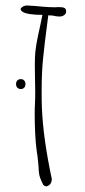

<svg xmlns="http://www.w3.org/2000/svg" viewBox="-20 -675 305 689"><path d="M193.4 -615.7Q183.1 -615.7 169.4 -619.1H168.9L153.3 -620.1Q139.6 -516.6 134.8 -467.3Q129.4 -416.5 129.4 -346.7Q129.4 -307.1 130.4 -287.1Q134.8 -178.7 166 -32.2Q165 -10.7 146.5 -6.3Q140.6 -6.3 134.8 -12.2Q133.3 -15.6 128.4 -26.1Q123.5 -36.6 121.1 -46.9Q119.6 -54.2 119.1 -61.5Q118.7 -68.8 118.7 -71.3Q118.7 -76.2 117.7 -84Q115.2 -114.3 111.3 -137.2V-136.7Q107.9 -161.6 106.2 -196.8Q104.5 -231.9 104.5 -264.2Q104.5 -287.6 105.5 -304.2Q106.4 -318.8 106.4 -348.1Q106.4 -366.2 105.5 -399.4L105 -442.9Q105 -470.7 106.9 -489.7Q109.4 -513.7 116.2 -545.9Q123 -578.1 124.5 -584L132.3 -621.6Q106.4 -621.6 87.4 -624.5Q68.4 -627.4 61 -632.8Q54.2 -636.7 54.2 -642.6Q54.2 -646.5 61.5 -650.9Q68.8 -655.3 76.7 -655.3Q81.5 -655.3 108.9 -653.3Q109.4 -653.3 134.3 -650.9Q157.7 -648.9 178.2 -648.9Q183.1 -648.9 186.5 -649.4H194.3Q206.5 -649.4 211.9 -646Q217.3 -642.6 217.3 -634.3V-633.8Q217.8 -626.5 210.7 -621.1Q203.6 -615.7 193.4 -615.7ZM71.3 -373.5Q71.3 -365.2 66.9 -360.4Q62.5 -355.5 54.7 -355.5Q46.9 -355.5 42.2 -360.4Q37.6 -365.2 37.6 -373.5Q37.6 -381.3 42.2 -386.2Q46.9 -391.1 54.7 -391.1Q62 -391.1 66.7 -386.2Q71.3 -381.3 71.3 -373.5Z"/></svg>

Font: Amatica SC
Style: Regular
Weight: 400
Designer: Vernon Adams, Ben Nathan
Foundry: newtypography
Version: Version 2.001